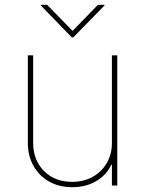

<svg xmlns="http://www.w3.org/2000/svg" viewBox="-20 -778 608 805"><path d="M449.2 -178.7V-545.9H471.7V0H449.2V-86.9H446.3Q426.8 -43.9 382.8 -18.3Q338.9 7.3 282.2 6.8Q228 6.8 186 -16.8Q144 -40.5 120.4 -82.5Q96.7 -124.5 96.7 -178.7V-545.9H119.1V-178.7Q119.1 -106.4 164.6 -61Q210 -15.6 282.2 -15.6Q331.1 -15.6 368.7 -36.6Q406.2 -57.6 427.7 -94.5Q449.2 -131.3 449.2 -178.7ZM177.7 -757.8 284.2 -648.4 390.6 -757.8H418V-754.9L287.1 -621.1H281.2L151.4 -754.9V-757.8Z"/></svg>

Font: Inter Tight Thin
Style: Regular
Weight: 250
Designer: Rasmus Andersson
Foundry: rsms
Version: Version 3.004